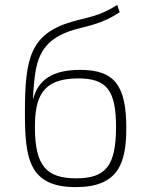

<svg xmlns="http://www.w3.org/2000/svg" viewBox="-20 -754 604 786"><path d="M460 -734C385 -686 340 -684 274 -665C104 -615 82 -515 82 -295C82 -109 96 12 290 12C464 12 497 -85 497 -230C497 -404 449 -468 308 -468C166 -468 131 -402 116 -350H115C116 -371 117 -394 120 -419C130 -525 158 -596 286 -633C342 -649 398 -656 470 -704ZM300 -433C417 -433 455 -384 455 -234C455 -74 412 -24 292 -24C170 -24 123 -75 123 -233C123 -353 150 -433 300 -433Z"/></svg>

Font: Exo 2 Extra Light
Style: Regular
Weight: 250
Designer: Natanael Gama
Version: Version 1.001;PS 001.001;hotconv 1.0.88;makeotf.lib2.5.64775